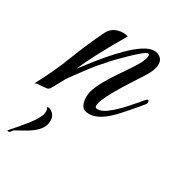

<svg xmlns="http://www.w3.org/2000/svg" viewBox="-167 -428 690 740"><g transform="rotate(30 178.0 -58.5)"><path d="M-30 6Q13 -74 41.5 -148.5Q70 -223 107 -299Q118 -319 135 -326.5Q152 -334 168 -334Q181 -334 191 -331Q188 -324 175.5 -303.5Q163 -283 149 -257Q139 -239 119 -201.5Q99 -164 82 -124Q91 -135 110 -160Q129 -185 154 -214.5Q179 -244 206.5 -271.5Q234 -299 260.5 -316.5Q287 -334 308 -334Q324 -334 336 -324Q348 -314 348 -297Q348 -272 327 -238.5Q306 -205 285 -173Q281 -167 270.5 -150Q260 -133 248 -111.5Q236 -90 227.5 -70.5Q219 -51 219 -40Q219 -29 228 -29Q247 -29 267.5 -44Q288 -59 307 -78.5Q326 -98 337 -111Q348 -123 357 -134Q366 -145 375 -155Q378 -158 380 -158Q386 -158 386 -149Q386 -143 382 -139Q371 -126 360 -112.5Q349 -99 337 -86Q326 -73 314.5 -60.5Q303 -48 291 -37Q248 3 211 3Q186 3 177.5 -12Q169 -27 169 -49Q169 -73 182 -101Q195 -129 214 -158.5Q233 -188 252.5 -216Q272 -244 285 -267.5Q298 -291 298 -307Q298 -313 291 -313Q285 -313 267.5 -298.5Q250 -284 230 -264.5Q210 -245 192.5 -227Q175 -209 169 -201Q144 -174 120.5 -143Q97 -112 76 -83Q64 -66 55 -48.5Q46 -31 35 -12Q30 -3 21.5 -1.5Q13 0 -1 1Q-11 1 -17 1.5Q-23 2 -30 6ZM-24 217Q-32 217 -27 212L4 176Q21 156 36.5 135.5Q52 115 61 93Q62 89 62.5 84.5Q63 80 63 76Q63 68 61 66Q59 63 59 61Q59 59 62 59Q70 59 79 66Q96 77 96 100Q96 125 79 144Q62 163 38.5 176.5Q15 190 -7 202Q-10 203 -11.5 206Q-13 209 -15 211Q-19 217 -24 217Z"/></g></svg>

Font: Birthstone
Style: Regular
Weight: 400
Designer: Robert E. Leuschke
Foundry: Robert E. Leuschke
Version: Version 1.013; ttfautohint (v1.8.3)